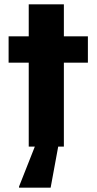

<svg xmlns="http://www.w3.org/2000/svg" viewBox="-20 -678 447 888"><path d="M112.9 0V-388.3H19.8V-510H112.9V-658H275.4V-510H386.5V-388.3H275.4V0ZM68 190V185L148.2 -18H251.6V-13L214.2 190Z"/></svg>

Font: Saira Thin
Style: Regular
Weight: 100
Designer: Hector Gatti with collaboration of the Omnibus-Type team
Foundry: Omnibus-Type
Version: Version 1.101